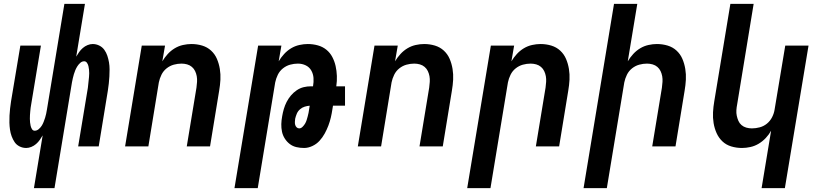

<svg xmlns="http://www.w3.org/2000/svg" viewBox="-20 -755 4240 990"><path d="M155 215 200 -57Q193 -45 185 -33.5Q177 -22 166 -12.5Q155 -3 141.5 2.5Q128 8 115 8Q97 8 81 0Q65 -8 55.5 -22Q46 -36 40 -52.5Q34 -69 31.5 -86.5Q29 -104 28.5 -122.5Q28 -141 29 -159Q30 -177 32 -195.5Q34 -214 37 -233L85 -520H191L141 -218Q139 -209 138 -199.5Q137 -190 136 -180.5Q135 -171 134.5 -161.5Q134 -152 134 -142.5Q134 -133 135 -124Q136 -115 138 -106Q140 -97 145 -89Q150 -81 159 -81Q170 -81 179.5 -89Q189 -97 195 -106.5Q201 -116 205 -126.5Q209 -137 212.5 -147.5Q216 -158 218 -168.5Q220 -179 222 -190L312 -735H418L373 -463Q380 -475 388 -486.5Q396 -498 407 -507.5Q418 -517 431.5 -522.5Q445 -528 458 -528Q476 -528 492 -520Q508 -512 518 -498Q528 -484 533.5 -467.5Q539 -451 542 -433.5Q545 -416 545 -397.5Q545 -379 544 -361Q543 -343 541 -324.5Q539 -306 536 -287L489 0H383L433 -302Q434 -311 435 -320.5Q436 -330 437 -339.5Q438 -349 439 -358.5Q440 -368 440 -377.5Q440 -387 439 -396Q438 -405 436 -414Q434 -423 428.5 -431Q423 -439 414 -439Q403 -439 394 -431Q385 -423 379 -413.5Q373 -404 368.5 -393.5Q364 -383 361 -372.5Q358 -362 355.5 -351.5Q353 -341 351 -330L261 215Z M625 0 711 -520H831L817 -439Q829 -459 845 -476.5Q861 -494 881 -506Q901 -518 923.5 -523Q946 -528 967 -528Q996 -528 1022.5 -520Q1049 -512 1068.5 -494Q1088 -476 1098.5 -451.5Q1109 -427 1113.5 -399.5Q1118 -372 1116.5 -344Q1115 -316 1110 -287L1063 0H943L993 -303Q995 -318 996 -333Q997 -348 994.5 -362Q992 -376 986 -388.5Q980 -401 969.5 -410Q959 -419 945 -423Q931 -427 916 -427Q896 -427 876 -421.5Q856 -416 839 -402.5Q822 -389 812.5 -369.5Q803 -350 799 -330L745 0Z M1189 215 1311 -520H1431L1417 -439Q1429 -459 1445 -476.5Q1461 -494 1481 -506Q1501 -518 1523.5 -523Q1546 -528 1567 -528Q1594 -528 1619 -521Q1644 -514 1663 -498.5Q1682 -483 1693.5 -461Q1705 -439 1710.5 -414.5Q1716 -390 1717 -363.5Q1718 -337 1714 -310H1759V-210H1697L1694 -192Q1691 -171 1686 -149.5Q1681 -128 1673 -107Q1665 -86 1654 -66Q1643 -46 1627.5 -29Q1612 -12 1590.5 -2Q1569 8 1548 8Q1527 8 1508 3.5Q1489 -1 1474 -12.5Q1459 -24 1448.5 -40.5Q1438 -57 1434 -76Q1430 -95 1430.5 -115Q1431 -135 1435 -156Q1438 -174 1443.5 -193Q1449 -212 1458 -229.5Q1467 -247 1480 -262.5Q1493 -278 1510 -289.5Q1527 -301 1545.5 -305.5Q1564 -310 1583 -310H1594Q1598 -332 1596.5 -353Q1595 -374 1585 -391.5Q1575 -409 1556.5 -418Q1538 -427 1516 -427Q1496 -427 1476 -421.5Q1456 -416 1439 -402.5Q1422 -389 1412.5 -369.5Q1403 -350 1399 -330L1309 215ZM1523 -93Q1532 -93 1540 -101Q1548 -109 1553 -117.5Q1558 -126 1561 -135.5Q1564 -145 1566.5 -154.5Q1569 -164 1571 -173.5Q1573 -183 1574 -192L1577 -210Q1564 -209 1551 -205Q1538 -201 1527 -191.5Q1516 -182 1510.5 -169Q1505 -156 1502 -143Q1501 -135 1500.5 -127Q1500 -119 1502 -111.5Q1504 -104 1509.5 -98.5Q1515 -93 1523 -93Z M1825 0 1911 -520H2031L2017 -439Q2029 -459 2045 -476.5Q2061 -494 2081 -506Q2101 -518 2123.5 -523Q2146 -528 2167 -528Q2196 -528 2222.5 -520Q2249 -512 2268.5 -494Q2288 -476 2298.5 -451.5Q2309 -427 2313.5 -399.5Q2318 -372 2316.5 -344Q2315 -316 2310 -287L2263 0H2143L2193 -303Q2195 -318 2196 -333Q2197 -348 2194.5 -362Q2192 -376 2186 -388.5Q2180 -401 2169.5 -410Q2159 -419 2145 -423Q2131 -427 2116 -427Q2096 -427 2076 -421.5Q2056 -416 2039 -402.5Q2022 -389 2012.5 -369.5Q2003 -350 1999 -330L1945 0Z M2389 215 2511 -520H2631L2617 -439Q2629 -459 2645 -476.5Q2661 -494 2681 -506Q2701 -518 2723.5 -523Q2746 -528 2767 -528Q2796 -528 2822.5 -520Q2849 -512 2868.5 -494Q2888 -476 2898.5 -451.5Q2909 -427 2913.5 -399.5Q2918 -372 2916.5 -344Q2915 -316 2910 -287L2863 0H2743L2793 -303Q2795 -318 2796 -333Q2797 -348 2794.5 -362Q2792 -376 2786 -388.5Q2780 -401 2769.5 -410Q2759 -419 2745 -423Q2731 -427 2716 -427Q2696 -427 2676 -421.5Q2656 -416 2639 -402.5Q2622 -389 2612.5 -369.5Q2603 -350 2599 -330L2509 215Z M2989 215 3146 -735H3266L3217 -439Q3229 -459 3245 -476.5Q3261 -494 3281 -506Q3301 -518 3323.5 -523Q3346 -528 3367 -528Q3396 -528 3422.5 -520Q3449 -512 3468.5 -494Q3488 -476 3498.5 -451.5Q3509 -427 3513.5 -399.5Q3518 -372 3516.5 -344Q3515 -316 3510 -287L3463 0H3343L3393 -303Q3395 -318 3396 -333Q3397 -348 3394.5 -362Q3392 -376 3386 -388.5Q3380 -401 3369.5 -410Q3359 -419 3345 -423Q3331 -427 3316 -427Q3296 -427 3276 -421.5Q3256 -416 3239 -402.5Q3222 -389 3212.5 -369.5Q3203 -350 3199 -330L3109 215Z M3907 215 3956 -81Q3945 -61 3928.5 -43.5Q3912 -26 3892 -14Q3872 -2 3849.5 3Q3827 8 3806 8Q3777 8 3750.5 0Q3724 -8 3705 -26Q3686 -44 3675 -68.5Q3664 -93 3659.5 -120.5Q3655 -148 3656.5 -176Q3658 -204 3663 -233L3746 -735H3866L3781 -217Q3778 -202 3777 -187Q3776 -172 3779 -158Q3782 -144 3787.5 -131.5Q3793 -119 3803.5 -110Q3814 -101 3828 -97Q3842 -93 3857 -93Q3877 -93 3897.5 -98.5Q3918 -104 3934.5 -117.5Q3951 -131 3961 -150.5Q3971 -170 3974 -190L4029 -520H4149L4027 215Z"/></svg>

Font: Iosevka Extended Oblique
Style: Bold
Weight: 700
Width: 7
Italic angle: -9°
Monospace: yes
Designer: Belleve Invis
Foundry: Belleve Invis
Version: Version 32.5.0; ttfautohint (v1.8.4)